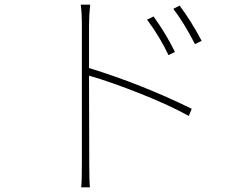

<svg xmlns="http://www.w3.org/2000/svg" viewBox="-20 -765 1040 814"><path d="M721.7 -544.9 694.3 -531.2Q658.2 -608.4 603.5 -681.6L630.9 -695.3Q682.6 -624 721.7 -544.9ZM357.4 -657.2V-476.6Q580.1 -408.2 793 -303.7L780.3 -273.4Q700.2 -318.4 574.7 -368.2Q449.2 -418 357.4 -444.3L358.4 -69.3Q358.4 3.9 361.3 29.3H324.2Q327.1 3.9 327.1 -69.3V-657.2Q327.1 -710.9 322.3 -745.1H362.3Q357.4 -701.2 357.4 -657.2ZM714.8 -727.5 741.2 -741.2Q787.1 -681.6 835 -591.8L806.6 -578.1Q759.8 -668.9 714.8 -727.5Z"/></svg>

Font: Gen Shin Gothic ExtraLight
Style: Regular
Weight: 100
Designer: [Source Han Sans]
Ryoko NISHIZUKA  (kana & ideographs); Paul D. Hunt (Latin, Greek & Cyrillic); Wenlong ZHANG  (bopomofo
Version: Version 1.002.20150607